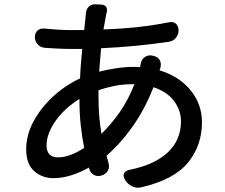

<svg xmlns="http://www.w3.org/2000/svg" viewBox="-20 -819 1040 887"><path d="M689 -561Q710 -556 718.5 -540Q727 -524 720 -502L717 -494Q807 -467 860 -402.5Q913 -338 913 -254Q913 -147 848.5 -68Q784 11 634 46Q613 52 592 42.5Q571 33 559 14Q547 -5 553 -18Q559 -31 581 -35Q694 -58 755 -115Q816 -172 816 -258Q816 -310 783.5 -353Q751 -396 689 -416Q648 -312 590.5 -231.5Q533 -151 472 -100L481 -67Q487 -47 478.5 -31Q470 -15 449 -8Q430 -2 413.5 -11Q397 -20 392 -40L391 -45Q352 -23 310 -9.5Q268 4 227 4Q175 4 138 -28.5Q101 -61 101 -130Q101 -195 134.5 -257.5Q168 -320 224 -372Q280 -424 350 -457Q351 -491 354 -526Q357 -561 360 -593H311Q276 -593 247 -594.5Q218 -596 189 -598Q169 -599 155.5 -612.5Q142 -626 141 -647Q141 -667 153.5 -678Q166 -689 186 -687Q216 -684 246 -682Q276 -680 314 -680H369L376 -747Q376 -749 376.5 -753.5Q377 -758 377 -759Q379 -777 390.5 -788.5Q402 -800 421 -799L445 -798Q462 -798 469.5 -788Q477 -778 473 -761Q472 -759 471.5 -757Q471 -755 470 -749L458 -683Q543 -686 616.5 -694Q690 -702 760 -716Q780 -720 792 -710Q804 -700 805 -679Q805 -659 792.5 -644Q780 -629 760 -626Q687 -615 607.5 -607.5Q528 -600 447 -596Q442 -542 438 -488Q478 -498 519 -504Q560 -510 598 -510L627 -509L630 -524Q634 -546 650.5 -556.5Q667 -567 689 -561ZM601 -430H594Q548 -430 508 -422Q468 -414 435 -402V-378Q435 -325 438.5 -281.5Q442 -238 449 -201Q493 -244 532.5 -300Q572 -356 601 -430ZM369 -136Q359 -184 353 -240Q347 -296 347 -362Q303 -335 268.5 -299Q234 -263 214.5 -223.5Q195 -184 195 -148Q195 -92 248 -92Q302 -92 369 -136Z"/></svg>

Font: Chiron GoRound TC M
Style: Regular
Weight: 500
Designer: Ryoko NISHIZUKA 西塚涼子 (kana, bopomofo & ideographs); Paul D. Hunt (Latin, Greek & Cyrillic); Sandoll Communications 산돌커뮤니
Foundry: Adobe
Version: Version 1.000;hotconv 1.1.1;makeotfexe 2.6.0